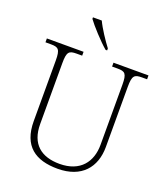

<svg xmlns="http://www.w3.org/2000/svg" viewBox="-166 -1046 1019 1170"><g transform="rotate(20 343.5 -460.5)"><path d="M373 -771H383V-784C354 -822 311 -886 290 -931H233V-921C258 -886 330 -807 373 -771ZM345 10C501 10 577 -84 577 -215V-605C577 -679 590 -689 639 -689H672V-714H445V-689H481C529 -689 542 -679 542 -606V-216C542 -108 482 -22 346 -22C228 -22 153 -80 153 -210V-605C153 -679 166 -689 215 -689H251V-714H13V-689H48C97 -689 110 -679 110 -606V-214C110 -51 202 10 345 10Z"/></g></svg>

Font: Noto Serif Ethiopic ExtraLight
Style: Regular
Weight: 200
Designer: Monotype Design Team
Foundry: Monotype Imaging Inc.
Version: Version 2.102